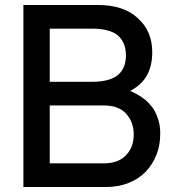

<svg xmlns="http://www.w3.org/2000/svg" viewBox="-20 -749 707 769"><path d="M73.7 0V-729H371.1Q475.6 -729 530.8 -677.2Q589.8 -625.5 589.8 -540.5Q589.8 -485.8 568.8 -447.8Q547.9 -409.7 501.5 -384.8Q549.3 -364.3 576.7 -335.2Q604 -306.2 614.3 -268.1Q617.7 -257.8 619.4 -246.6Q621.1 -235.4 621.6 -224.1V-210.9Q621.6 -167 606.9 -129.6Q592.3 -92.3 564.5 -62Q536.1 -32.7 495.4 -16.4Q454.6 0 403.8 0ZM179.2 -421.4H348.6Q382.3 -421.4 407.5 -427.7Q432.6 -434.1 448.2 -445.3Q484.4 -472.7 484.4 -527.3Q484.4 -581.5 448.2 -610.4Q432.6 -621.6 407.5 -627.9Q382.3 -634.3 348.6 -634.3H179.2ZM179.2 -94.7H394.5Q454.1 -94.7 484.4 -127Q515.6 -159.2 515.6 -210Q515.6 -260.7 484.4 -294.4Q455.1 -326.7 394.5 -326.7H179.2Z"/></svg>

Font: SolaimanLipi
Style: Bold
Weight: 700
Designer: Solaiman Karim
Foundry: Al Mamun Sumon
Version: Version 2.000